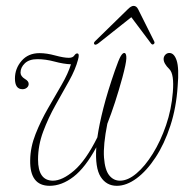

<svg xmlns="http://www.w3.org/2000/svg" viewBox="-20 -608 634 636"><path d="M392.5 -432.5Q399 -431 398.5 -414.5Q398 -398 385.5 -351.5Q361.5 -264 335.5 -198Q321.5 -127.5 324.5 -86.2Q327.5 -45 341.8 -27.2Q356 -9.5 377.5 -9.5Q403.5 -9.5 432 -33.5Q460.5 -57.5 486.2 -99Q512 -140.5 530 -193Q548 -245.5 552.5 -302.5Q557.5 -362.5 541 -379Q522 -397.5 522 -412.5Q522 -420.5 527.5 -426.5Q533 -432.5 541 -432.5Q557 -432.5 565.2 -407.5Q573.5 -382.5 568.5 -322.5Q564 -251.5 544.2 -191.2Q524.5 -131 495.2 -86.5Q466 -42 432.5 -17.2Q399 7.5 367 7.5Q332.5 7.5 313.5 -22.2Q294.5 -52 299 -120Q262.5 -52.5 223.5 -22.5Q184.5 7.5 144.5 7.5Q78.5 7.5 80 -77Q80.5 -120.5 97.8 -164Q115 -207.5 138.8 -248.8Q162.5 -290 184 -327Q205.5 -364 215 -395Q190.5 -396 160.8 -404Q131 -412 104 -412Q76.5 -412 62.2 -398.2Q48 -384.5 48 -367.5Q48 -355.5 62.5 -346.5Q75 -339.5 75 -330Q75 -322.5 69 -317.5Q63 -312.5 54.5 -312.5Q29.5 -312.5 29.5 -348Q29.5 -381 51.5 -406.5Q73.5 -432 111 -432Q134.5 -432 163 -424.2Q191.5 -416.5 208 -416.5Q221 -416.5 226 -424Q231 -431.5 236.5 -431Q244 -430 238.5 -410.5Q230 -378 208.8 -340Q187.5 -302 163.8 -259.8Q140 -217.5 123 -172Q106 -126.5 106 -79.5Q106 -10 155 -9.5Q186.5 -9.5 225.5 -43Q264.5 -76.5 302.5 -153Q308.5 -195 322.5 -250Q336.5 -305 360.5 -374Q373.5 -411.5 380.2 -422.5Q387 -433.5 392.5 -432.5ZM306.5 -465Q296 -457 292.5 -461.5Q289 -465.5 295 -471.5L403.5 -577.5Q414.5 -588.5 422.5 -588.5Q432 -588.5 437.5 -577.5L490.5 -471.5Q494 -465 488.5 -461.5Q484 -458.5 479.5 -465L415 -551Z"/></svg>

Font: Fraunces 144pt S050 Thin
Style: Italic
Weight: 100
Italic angle: -16°
Version: Version 1.000; ttfautohint (v1.8.3)